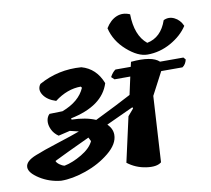

<svg xmlns="http://www.w3.org/2000/svg" viewBox="-111 -1063 1291 1174"><g transform="rotate(-10 535.0 -476.0)"><path d="M178 -428 259 -430Q367 -471 401 -551L395 -559Q311 -559 232 -499Q178 -516 155 -551.5Q132 -587 155 -618Q277 -686 419 -675Q509 -650 546 -554Q504 -419 303 -378L305 -370Q392 -368 453 -342Q596 -412 680 -457L704 -567H606L588 -584Q603 -612 622 -625H717L724 -655Q855 -667 899 -625H1044L1056 -611Q1049 -581 1028 -567H896L822 -426L798 -18Q769 6 704 -3.5Q639 -13 589 -52L651 -330L687 -372L684 -380Q572 -328 515 -302Q546 -271 546 -234Q546 -177 481.5 -124Q417 -71 332 -41.5Q247 -12 177 -13Q105 -20 46 -57.5Q-13 -95 -13 -130Q-13 -168 54 -194Q103 -214 195.5 -243.5Q288 -273 336 -291Q300 -299 282 -304L210 -287Q182 -306 169 -334.5Q156 -363 159 -388Q162 -413 178 -428ZM214 -100Q265 -110 322.5 -144Q380 -178 399 -220Q394 -232 387 -244Q226 -169 164 -138Q167 -127 183 -115Q199 -103 214 -100ZM832 -681Q773 -681 705 -741Q637 -801 618 -882Q647 -929 686.5 -945Q726 -961 769 -942Q771 -810 842 -752Q930 -769 965 -871Q998 -887 1032 -870.5Q1066 -854 1083 -815Q1046 -758 977 -719.5Q908 -681 832 -681Z"/></g></svg>

Font: Tillana
Style: Bold
Weight: 700
Designer: Lipi Raval (Devanagari, Latin), Jonny Pinhorn (Latin)
Foundry: Indian Type Foundry
Version: Version 2.002;PS 1.0;hotconv 1.0.79;makeotf.lib2.5.61930; tt